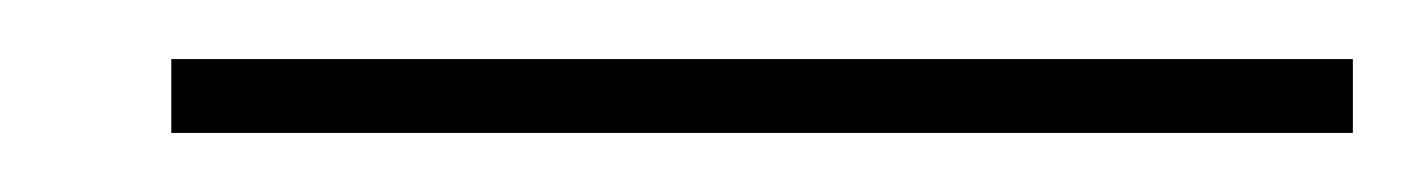

<svg xmlns="http://www.w3.org/2000/svg" viewBox="-20 -792 478 65"><path d="M438 -747H38V-772H438Z"/></svg>

Font: Playfair Display SC
Style: Bold
Weight: 700
Designer: Claus Eggers Sørensen
Foundry: Claus Eggers Sørensen
Version: Version 1.200; ttfautohint (v1.6)